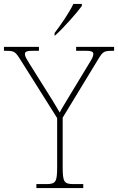

<svg xmlns="http://www.w3.org/2000/svg" viewBox="-31 -951 597 971"><path d="M245 -784V-771H247C288 -807 358 -886 383 -921V-931H340C319 -886 274 -822 245 -784ZM153 0H390V-20H342C292 -20 286 -31 286 -108V-356L466 -652C489 -690 495 -694 538 -694H546V-714H354V-694H403C437 -694 441 -687 441 -677C441 -665 432 -650 419 -629L325 -474C300 -432 281 -402 271 -382C249 -421 223 -462 197 -503L118 -629C105 -650 95 -665 95 -677C95 -687 99 -694 133 -694H166V-714H-11V-694H-2C41 -694 46 -690 71 -651L258 -354V-108C258 -31 252 -20 202 -20H153Z"/></svg>

Font: Noto Serif Sinhala Thin
Style: Regular
Weight: 100
Designer: Jelle Bosma - Monotype Design Team
Foundry: Monotype Imaging Inc.
Version: Version 2.007